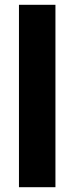

<svg xmlns="http://www.w3.org/2000/svg" viewBox="-20 -780 310 800"><path d="M211 0H59V-760H211Z"/></svg>

Font: Noto Sans Thai Cond ExtBd
Style: Regular
Weight: 800
Width: 3
Designer: Monotype Design Team
Foundry: Monotype Imaging Inc.
Version: Version 2.002; ttfautohint (v1.8.4.7-5d5b)